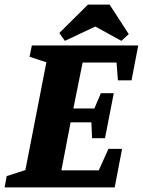

<svg xmlns="http://www.w3.org/2000/svg" viewBox="-39 -812 619 832"><path d="M-19 0 -10 -49 71 -75 162 -542 89 -566 99 -615H560L531 -464H472L466 -541H319L279 -342H370L398 -408H454L416 -213H360L357 -282H267L227 -74H389L431 -167H490L458 0ZM242 -635 218 -669 342 -792H436L519 -664L487 -635L374 -697Z"/></svg>

Font: Manuale ExtraBold
Style: Italic
Weight: 800
Italic angle: -11°
Designer: Eduardo Tunni / Pablo Cosgaya
Foundry: Eduardo Tunni / Pablo Cosgaya
Version: Version 1.002